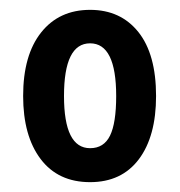

<svg xmlns="http://www.w3.org/2000/svg" viewBox="-20 -742 365 390"><path d="M297 -547Q297 -465 262 -418.5Q227 -372 163 -372Q98 -372 62.5 -419Q27 -466 27 -547Q27 -630 63.5 -676Q100 -722 163 -722Q225 -722 261 -677Q297 -632 297 -547ZM110 -547Q110 -441 163 -441Q191 -441 203.5 -466.5Q216 -492 216 -547Q216 -654 163 -654Q110 -654 110 -547Z"/></svg>

Font: Noto Sans Ethiopic ExtraCondensed SemiBold
Style: Regular
Weight: 600
Width: 2
Designer: Monotype Design Team
Foundry: Monotype Imaging Inc.
Version: Version 2.102; ttfautohint (v1.8.4.7-5d5b)